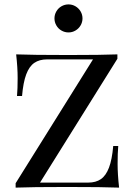

<svg xmlns="http://www.w3.org/2000/svg" viewBox="-20 -856 615 876"><path d="M51.8 0ZM162.6 -22.9H382.3Q417.5 -22.9 440.4 -38.8Q463.4 -54.7 477.3 -91.3Q491.2 -127.9 496.6 -189.9H519.5Q516.6 -158.7 516.6 -107.9Q516.6 -60.1 523.4 0Q452.6 -2.9 284.7 -2.9Q124.5 -2.9 51.3 0V-20L404.3 -585H194.3Q159.7 -585 136.5 -569.1Q113.3 -553.2 99.6 -516.6Q85.9 -480 80.6 -418H57.6Q60.5 -449.7 60.5 -500Q60.5 -547.9 53.7 -607.9Q124.5 -605 292.5 -605Q445.3 -605 515.6 -607.9V-587.9ZM356.4 -772Q356.4 -754.9 347.7 -740Q338.9 -725.1 324.2 -716.6Q309.6 -708 292.5 -708Q275.4 -708 260.5 -716.6Q245.6 -725.1 237.1 -740Q228.5 -754.9 228.5 -772Q228.5 -789.1 237.1 -804Q245.6 -818.8 260.5 -827.4Q275.4 -835.9 292.5 -835.9Q309.6 -835.9 324.2 -827.4Q338.9 -818.8 347.7 -804Q356.4 -789.1 356.4 -772Z"/></svg>

Font: Playfair Display SC
Style: Regular
Weight: 400
Designer: Claus Eggers Sørensen
Foundry: Claus Eggers Sørensen
Version: Version 1.004;PS 001.004;hotconv 1.0.70;makeotf.lib2.5.58329